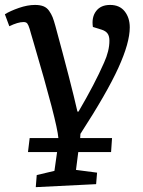

<svg xmlns="http://www.w3.org/2000/svg" viewBox="-36 -543 584 783"><path d="M109.9 220.2 113.8 170.9 186 153.8 196.8 77.1H78.1L85 20H202.1Q196.8 -44.9 100.6 -371.1Q97.2 -382.8 95.2 -389.4Q93.3 -396 90.3 -406Q87.4 -416 85 -424.8Q80.1 -440.9 75.4 -447Q70.8 -453.1 60.1 -453.1Q37.1 -453.1 2 -436L-16.1 -484.9Q5.9 -498.5 41 -510.7Q76.2 -522.9 106.9 -522.9Q127.4 -522.9 141.4 -517.3Q155.3 -511.7 164.3 -498.8Q173.3 -485.8 178.5 -472.9Q183.6 -460 189.9 -437Q254.4 -200.2 279.8 -87.9H284.2Q350.6 -201.2 388.2 -287.1Q410.2 -335.4 410.2 -377Q410.2 -395.5 402.8 -406Q395.5 -416.5 378.9 -421.9L342.8 -433.1Q336.9 -472.7 356 -497.8Q375 -522.9 413.1 -522.9Q451.7 -522.9 472.4 -496.8Q493.2 -470.7 493.2 -431.2Q493.2 -368.2 446.5 -265.9Q399.9 -163.6 292 2.9L291 20H420.9L417 77.1H283.2L273.9 149.9L359.9 161.1L356 208Z"/></svg>

Font: Literata Book Medium
Style: Italic
Weight: 500
Italic angle: -3°
Designer: Latin by Veronika Burian and Jose Scaglione. Greek by Irene Vlachou. Cyrillic by Vera Evstafieva
Foundry: TypeTogether
Version: Version 1.003;PS 001.003;hotconv 1.0.88;makeotf.lib2.5.64775